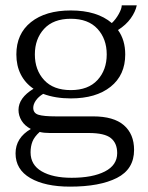

<svg xmlns="http://www.w3.org/2000/svg" viewBox="-20 -546 552 716"><path d="M480 13Q480 85 416 117.5Q352 150 241 150Q148 150 93 118Q38 86 38 26Q38 -32 95 -65Q72 -77 60.5 -96Q49 -115 49 -136Q49 -181 105 -215Q74 -236 57.5 -268.5Q41 -301 41 -343Q41 -420 95.5 -463.5Q150 -507 244 -507Q342 -507 397 -460Q412 -474 423 -494Q434 -514 434 -526H490Q485 -502 467.5 -477.5Q450 -453 420 -434Q447 -397 447 -343Q447 -266 392.5 -222.5Q338 -179 244 -179Q186 -179 141 -196Q123 -185 113.5 -171Q104 -157 104 -144Q104 -124 123.5 -118Q143 -112 188 -112H327Q404 -112 442 -79Q480 -46 480 13ZM110 -343Q110 -285 144.5 -247.5Q179 -210 244 -210Q309 -210 343.5 -247.5Q378 -285 378 -343Q378 -401 343.5 -438.5Q309 -476 244 -476Q179 -476 144.5 -438.5Q110 -401 110 -343ZM417 25Q417 -12 393.5 -31Q370 -50 311 -50H166Q143 -50 128 -54Q108 -36 101 -18Q94 0 94 22Q94 69 135.5 93Q177 117 247 117Q325 117 371 93.5Q417 70 417 25Z"/></svg>

Font: Trirong Light
Style: Regular
Weight: 300
Designer: Katatrad Team
Foundry: CadsonDemak
Version: Version 1.001